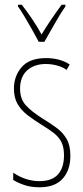

<svg xmlns="http://www.w3.org/2000/svg" viewBox="-20 -783 352 813"><path d="M278 -123Q278 -63 245.5 -26.5Q213 10 147 10Q110 10 81.5 0Q53 -10 36 -21V-52Q58 -36 87 -26Q116 -16 147 -16Q200 -16 225.5 -44.5Q251 -73 251 -125Q251 -160 240 -181.5Q229 -203 208 -219.5Q187 -236 157 -254Q123 -275 96.5 -295.5Q70 -316 54.5 -342.5Q39 -369 39 -408Q39 -461 72 -499Q105 -537 175 -537Q234 -537 275 -510L262 -487Q246 -499 222 -505.5Q198 -512 174 -512Q125 -512 95 -485Q65 -458 65 -407Q65 -364 89.5 -337Q114 -310 162 -280Q195 -260 221 -240.5Q247 -221 262.5 -194Q278 -167 278 -123ZM144 -606Q131 -631 114.5 -660Q98 -689 82.5 -715Q67 -741 56 -756V-763H72Q92 -738 115 -704Q138 -670 156 -637Q176 -670 196 -699.5Q216 -729 241 -763H257V-756Q235 -724 211.5 -682.5Q188 -641 168 -606Z"/></svg>

Font: Noto Sans Thai Looped ExtraCondensed Thin
Style: Regular
Weight: 100
Width: 2
Designer: Sasikarn Vongin, Ben Mitchell
Foundry: The Fontpad Ltd
Version: Version 1.001; ttfautohint (v1.8.4.7-5d5b)